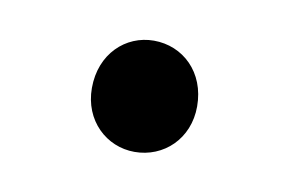

<svg xmlns="http://www.w3.org/2000/svg" viewBox="-32 -163 335 221"><g transform="rotate(10 135.0 -52.0)"><path d="M134 13C168 13 196 -13 196 -51C196 -91 168 -117 134 -117C101 -117 73 -91 73 -51C73 -13 101 13 134 13Z"/></g></svg>

Font: Genne Gothic Normal
Style: Regular
Weight: 350
Designer: Ryoko NISHIZUKA (kana & ideographs); Paul D. Hunt (Latin, Greek & Cyrillic); Wenlong ZHANG (bopomofo); Sandoll Communica
Foundry: Adobe Systems Incorporated
Version: Version 1.004;PS 1.004;hotconv 16.6.51;makeotf.lib2.5.65220